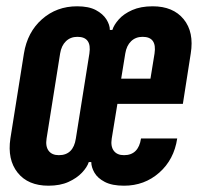

<svg xmlns="http://www.w3.org/2000/svg" viewBox="-20 -580 640 610"><path d="M134 10Q69 10 36 -31.5Q3 -73 13 -140L56 -410Q67 -478 113.5 -519Q160 -560 225 -560Q262 -560 284.5 -548Q307 -536 318 -518.5Q329 -501 329 -485H337Q342 -501 357.5 -518.5Q373 -536 400 -548Q427 -560 465 -560Q530 -560 563.5 -519Q597 -478 586 -410L561 -250H353L335 -140Q331 -115 341.5 -101Q352 -87 374 -87Q420 -87 428 -140H543Q533 -73 486 -31.5Q439 10 374 10Q336 10 313 -2Q290 -14 280 -31.5Q270 -49 270 -65H262Q257 -49 240.5 -31.5Q224 -14 197.5 -2Q171 10 134 10ZM167 -87Q213 -87 221 -140L264 -410Q272 -463 226 -463Q204 -463 189.5 -449Q175 -435 171 -410L128 -140Q124 -115 134.5 -101Q145 -87 167 -87ZM365 -330H458L471 -410Q479 -463 433 -463Q411 -463 396.5 -449Q382 -435 378 -410Z"/></svg>

Font: JetBrains Mono NL ExtraBold
Style: Italic
Weight: 800
Italic angle: -9°
Monospace: yes
Designer: Philipp Nurullin, Konstantin Bulenkov
Foundry: JetBrains
Version: Version 2.305; ttfautohint (v1.8.4.7-5d5b)